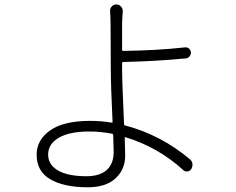

<svg xmlns="http://www.w3.org/2000/svg" viewBox="-20 -793 1040 847"><path d="M481.4 -123Q481.4 -138.7 479.5 -197.3Q478.5 -202.1 474.6 -203.1Q422.9 -212.9 374 -212.9Q287.1 -212.9 239.7 -185.5Q192.4 -158.2 192.4 -111.3Q192.4 -66.4 235.8 -41Q279.3 -15.6 361.3 -15.6Q419.9 -15.6 450.7 -43Q481.4 -70.3 481.4 -123ZM523.4 -519.5Q518.6 -518.6 518.6 -514.6V-491.2Q518.6 -432.6 527.3 -244.1Q528.3 -240.2 532.2 -239.3Q687.5 -199.2 817.4 -90.8Q827.1 -83 829.1 -70.3Q829.1 -67.4 829.1 -65.4Q829.1 -55.7 824.2 -47.9Q818.4 -38.1 807.1 -36.6Q795.9 -35.2 788.1 -43Q677.7 -143.6 534.2 -187.5Q530.3 -189.5 530.3 -184.6Q532.2 -125 532.2 -106.4Q532.2 -45.9 489.7 -6.3Q447.3 33.2 367.2 33.2Q262.7 33.2 202.1 -2Q141.6 -37.1 141.6 -110.4Q141.6 -175.8 201.2 -217.8Q260.7 -259.8 377.9 -259.8Q426.8 -259.8 472.7 -252Q476.6 -251 476.6 -254.9Q468.8 -416 468.8 -491.2Q468.8 -521.5 468.3 -593.3Q467.8 -665 467.8 -683.6Q467.8 -710.9 465.8 -741.2Q463.9 -753.9 472.2 -763.7Q480.5 -773.4 493.2 -773.4Q505.9 -773.4 514.2 -763.7Q522.5 -753.9 521.5 -741.2Q518.6 -708 518.6 -683.6Q518.6 -681.6 518.6 -653.3Q518.6 -626 518.6 -572.3Q518.6 -568.4 523.4 -568.4Q671.9 -570.3 795.9 -584Q806.6 -585 814 -578.6Q821.3 -572.3 822.3 -561.5Q822.3 -551.8 815.4 -543.5Q808.6 -535.2 797.9 -535.2Q663.1 -522.5 523.4 -519.5Z"/></svg>

Font: Gen Jyuu Gothic L Monospace Light
Style: Regular
Weight: 300
Designer: [Source Han Sans]
Ryoko NISHIZUKA  (kana & ideographs); Paul D. Hunt (Latin, Greek & Cyrillic); Wenlong ZHANG  (bopomofo
Version: Version 1.002.20150607